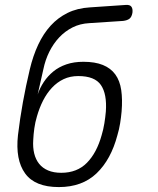

<svg xmlns="http://www.w3.org/2000/svg" viewBox="-20 -750 640 780"><path d="M480 -665 343 -656Q305 -654 274.5 -638.5Q244 -623 220.5 -598Q197 -573 180.5 -540Q164 -507 156 -468L133 -366Q142 -393 158 -417Q174 -441 196.5 -459.5Q219 -478 249.5 -488.5Q280 -499 319 -499Q366 -499 398 -486Q430 -473 448.5 -447.5Q467 -422 472.5 -384Q478 -346 474 -297Q472 -274 468 -249Q464 -224 457 -201Q431 -102 372.5 -46Q314 10 219 10Q122 10 82 -45.5Q42 -101 53 -201Q61 -268 73 -334.5Q85 -401 101 -468Q114 -523 135 -568Q156 -613 185.5 -645.5Q215 -678 254.5 -697.5Q294 -717 345 -720L492 -730Q508 -731 514 -722.5Q520 -714 518 -698Q515 -681 506 -674Q497 -667 480 -665ZM229 -48Q293 -48 333 -88.5Q373 -129 393 -201Q400 -224 404 -249Q408 -274 410 -297Q415 -368 390 -404.5Q365 -441 298 -441Q265 -441 238.5 -428.5Q212 -416 191 -393.5Q170 -371 155 -341.5Q140 -312 130 -277Q123 -254 119.5 -229Q116 -204 115 -181Q113 -151 119 -126.5Q125 -102 139 -84.5Q153 -67 175.5 -57.5Q198 -48 229 -48Z"/></svg>

Font: Maple Mono NL ExtraLight
Style: Italic
Weight: 275
Italic angle: -10°
Monospace: yes
Designer: subframe7536
Version: Version 7.000